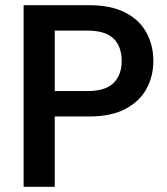

<svg xmlns="http://www.w3.org/2000/svg" viewBox="-20 -720 644 740"><path d="M71 0V-700H323Q407 -700 462 -672Q517 -644 544 -595Q571 -546 571 -485Q571 -427 545 -378.5Q519 -330 464 -300.5Q409 -271 323 -271H191V0ZM191 -369H316Q387 -369 418 -400.5Q449 -432 449 -485Q449 -540 418 -571Q387 -602 316 -602H191Z"/></svg>

Font: DM Sans SemiBold
Style: Regular
Weight: 600
Designer: Colophon Foundry, Jonny Pinhorn
Foundry: Colophon Foundry
Version: Version 4.004; ttfautohint (v1.8.4.7-5d5b)